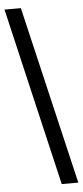

<svg xmlns="http://www.w3.org/2000/svg" viewBox="-60 -793 407 946"><g transform="rotate(-5 144.0 -319.5)"><path d="M206 121 0 -760H81L288 121Z"/></g></svg>

Font: Noto Rashi Hebrew Black
Style: Regular
Weight: 900
Version: Version 1.006